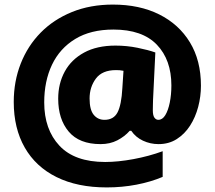

<svg xmlns="http://www.w3.org/2000/svg" viewBox="-20 -743 937 838"><path d="M857 -369Q857 -322 845 -276.5Q833 -231 809.5 -194.5Q786 -158 751.5 -136Q717 -114 672 -114Q636 -114 604 -129Q572 -144 553 -172H546Q524 -147 492 -130.5Q460 -114 419 -114Q326 -114 280 -168.5Q234 -223 234 -312Q234 -378 262.5 -430.5Q291 -483 347 -513.5Q403 -544 484 -544Q533 -544 580 -534.5Q627 -525 658 -514L648 -308Q648 -303 647.5 -289.5Q647 -276 647 -262Q647 -239 654 -229.5Q661 -220 671 -220Q689 -220 701.5 -240.5Q714 -261 721 -295.5Q728 -330 728 -370Q728 -482 664.5 -548Q601 -614 475 -614Q376 -614 308.5 -573Q241 -532 207 -460.5Q173 -389 173 -296Q173 -178 239.5 -107Q306 -36 439 -36Q495 -36 562.5 -48.5Q630 -61 690 -83V29Q638 51 575.5 63Q513 75 446 75Q318 75 227 30Q136 -15 88 -99Q40 -183 40 -298Q40 -388 70.5 -465.5Q101 -543 157.5 -600.5Q214 -658 294 -690.5Q374 -723 473 -723Q589 -723 675 -680Q761 -637 809 -558Q857 -479 857 -369ZM371 -313Q371 -264 389 -242Q407 -220 436 -220Q476 -220 493 -252.5Q510 -285 514 -358L519 -434Q509 -436 502 -436.5Q495 -437 486 -437Q426 -437 398.5 -400Q371 -363 371 -313Z"/></svg>

Font: Noto Sans Khmer UI Black
Style: Regular
Weight: 900
Designer: Danh Hong and the Monotype Design Team
Foundry: Monotype Imaging Inc.
Version: Version 2.002; ttfautohint (v1.8.4.7-5d5b)